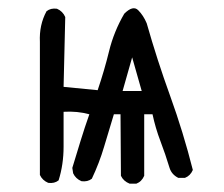

<svg xmlns="http://www.w3.org/2000/svg" viewBox="-20 -448 540 462"><path d="M292 -6Q277 -12 271 -25L270 -173H254Q242 -134 230.5 -95Q219 -56 201 -18Q191 -10 176 -12Q162 -18 156 -31L154 -44Q164 -77 174 -109.5Q184 -142 195 -173Q166 -181 133 -179Q133 -138 133 -95Q133 -52 121 -14Q111 -6 96 -8Q82 -14 76 -27V-347Q74 -388 92 -421Q102 -429 117 -427Q131 -421 137 -407L133 -239Q174 -235 215 -231Q231 -278 242.5 -325Q254 -372 279 -415Q300 -436 312.5 -423.5Q325 -411 333 -392Q358 -304 389.5 -217Q421 -130 444 -39Q438 -25 425 -20H409Q393 -28 388 -44Q378 -77 366 -108.5Q354 -140 347 -173H327V-25Q321 -11 308 -6ZM298 -310 275 -229H321Z"/></svg>

Font: NaniFont Regular
Style: Regular
Weight: 400
Designer: Nanigashitei
Version: Version 1.036